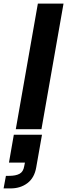

<svg xmlns="http://www.w3.org/2000/svg" viewBox="-41 -720 374 1070"><path d="M170 -700H313L190 0H47ZM36 31H193L161 212Q151 271 112 300.5Q73 330 18 330H-21L-8 260H9Q47 260 68 248.5Q89 237 94 206L98 186H9Z"/></svg>

Font: Overused Grotesk
Style: Bold Italic
Weight: 700
Italic angle: -10°
Version: Version 0.003